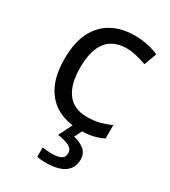

<svg xmlns="http://www.w3.org/2000/svg" viewBox="-192 -641 863 975"><g transform="rotate(30 240.0 -153.0)"><path d="M300 10Q229 10 173.5 -19Q118 -48 86.5 -109Q55 -170 55 -265Q55 -364 88 -426Q121 -488 177.5 -517Q234 -546 306 -546Q347 -546 385 -537.5Q423 -529 447 -517L420 -444Q396 -453 364 -461Q332 -469 304 -469Q146 -469 146 -266Q146 -169 184.5 -117.5Q223 -66 299 -66Q343 -66 376.5 -75Q410 -84 438 -97V-19Q411 -5 378.5 2.5Q346 10 300 10ZM382 139Q382 187 345 213.5Q308 240 234 240Q202 240 184 235V180Q193 182 208 183.5Q223 185 237 185Q273 185 292 175.5Q311 166 311 141Q311 115 284.5 103Q258 91 220 86L263 0H321L295 53Q331 61 356.5 81Q382 101 382 139Z"/></g></svg>

Font: Noto Sans Symbols 2
Style: Regular
Weight: 400
Designer: Monotype Design Team
Foundry: Monotype Imaging Inc.
Version: Version 2.008; ttfautohint (v1.8.4.7-5d5b)